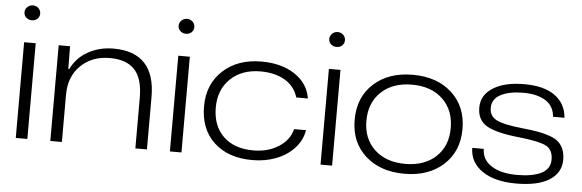

<svg xmlns="http://www.w3.org/2000/svg" viewBox="-48 -877 3153 1041"><g transform="rotate(5 1528.5 -357.0)"><path d="M63 0V-521H126V0ZM50.8 -683.1Q50.8 -699.7 63.2 -711.9Q75.7 -724.1 94.2 -724.1Q111.8 -724.1 124 -711.9Q136.2 -699.7 136.2 -683.1Q136.2 -666 124.3 -654.5Q112.3 -643.1 94.2 -643.1Q75.7 -643.1 63.2 -654.5Q50.8 -666 50.8 -683.1Z M251 0V-521H313L314 -397.9H319.8Q349.1 -460 411.1 -494.4Q473.1 -528.8 548.8 -528.8Q776.9 -528.8 776.9 -285.2V0H713.9V-274.9Q713.9 -379.9 669.2 -428Q624.5 -476.1 534.2 -476.1Q436.5 -476.1 375.2 -415.8Q314 -355.5 314 -257.8V0Z M901.9 0V-521H964.8V0ZM889.6 -683.1Q889.6 -699.7 902.1 -711.9Q914.6 -724.1 933.1 -724.1Q950.7 -724.1 962.9 -711.9Q975.1 -699.7 975.1 -683.1Q975.1 -666 963.1 -654.5Q951.2 -643.1 933.1 -643.1Q914.6 -643.1 902.1 -654.5Q889.6 -666 889.6 -683.1Z M1351.1 7.8Q1219.2 7.8 1142.1 -64Q1064.9 -135.7 1064.9 -259.8Q1064.9 -380.4 1145 -454.6Q1225.1 -528.8 1355 -528.8Q1464.4 -528.8 1537.1 -480.2Q1609.9 -431.6 1622.1 -351.1H1559.1Q1541 -411.6 1486.6 -443.4Q1432.1 -475.1 1355 -475.1Q1252.4 -475.1 1190.7 -415.8Q1128.9 -356.4 1128.9 -258.8Q1128.9 -160.2 1188 -102.5Q1247.1 -44.9 1352.1 -44.9Q1431.6 -44.9 1489.7 -82.3Q1547.9 -119.6 1562 -179.2H1627Q1618.2 -124 1579.3 -81.3Q1540.5 -38.6 1481 -15.4Q1421.4 7.8 1351.1 7.8Z M1721.7 0V-521H1784.7V0ZM1709.5 -683.1Q1709.5 -699.7 1721.9 -711.9Q1734.4 -724.1 1752.9 -724.1Q1770.5 -724.1 1782.7 -711.9Q1794.9 -699.7 1794.9 -683.1Q1794.9 -666 1783 -654.5Q1771 -643.1 1752.9 -643.1Q1734.4 -643.1 1721.9 -654.5Q1709.5 -666 1709.5 -683.1Z M2178.7 9.8Q2046.4 9.8 1965.6 -63.5Q1884.8 -136.7 1884.8 -258.8Q1884.8 -381.3 1965.6 -455.1Q2046.4 -528.8 2178.7 -528.8Q2310.5 -528.8 2391.1 -455.1Q2471.7 -381.3 2471.7 -258.8Q2471.7 -137.7 2390.9 -64Q2310.1 9.8 2178.7 9.8ZM1948.7 -258.8Q1948.7 -161.1 2011.2 -102.5Q2073.7 -43.9 2178.7 -43.9Q2282.7 -43.9 2345.2 -102.3Q2407.7 -160.6 2407.7 -258.8Q2407.7 -357.4 2345.5 -416.3Q2283.2 -475.1 2178.7 -475.1Q2074.2 -475.1 2011.5 -416.3Q1948.7 -357.4 1948.7 -258.8Z M2787.1 9.8Q2669.4 9.8 2601.8 -36.9Q2534.2 -83.5 2533.2 -162.1H2596.2Q2596.2 -104 2647.5 -70.6Q2698.7 -37.1 2788.1 -37.1Q2872.6 -37.1 2919.9 -61.3Q2967.3 -85.4 2967.3 -136.2Q2967.3 -189.9 2929.4 -209.7Q2891.6 -229.5 2782.2 -241.2Q2657.7 -253.9 2605 -284.2Q2552.2 -314.5 2552.2 -382.8Q2552.2 -451.7 2615.2 -491.2Q2678.2 -530.8 2784.2 -530.8Q2892.6 -530.8 2951.9 -487.8Q3011.2 -444.8 3017.1 -368.2H2955.1Q2950.2 -426.8 2904.5 -455.3Q2858.9 -483.9 2784.2 -483.9Q2707 -483.9 2660.6 -459.7Q2614.3 -435.5 2614.3 -387.2Q2614.3 -341.3 2654.1 -321.8Q2693.8 -302.2 2792.5 -292Q2845.7 -286.6 2880.9 -280.3Q2916 -273.9 2946.5 -262.9Q2977.1 -252 2994.1 -236.1Q3011.2 -220.2 3020.8 -196.5Q3030.3 -172.9 3030.3 -140.1Q3030.3 -70.8 2968.3 -30.5Q2906.2 9.8 2787.1 9.8Z"/></g></svg>

Font: Lumene Sans Expanded Light
Style: Regular
Weight: 300
Width: 7
Designer: Deni Anggara
Version: Version 1.003;Glyphs 3.1.2 (3151)